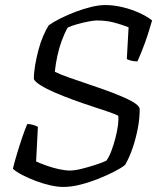

<svg xmlns="http://www.w3.org/2000/svg" viewBox="-20 -740 633 760"><path d="M230 0Q208 0 179 -6.5Q150 -13 121 -24Q92 -35 68 -47.5Q44 -60 31 -72Q38 -101 48.5 -135.5Q59 -170 69.5 -200.5Q80 -231 88 -249Q100 -249 111.5 -245.5Q123 -242 130 -238L123 -101Q140 -93 164 -84.5Q188 -76 212.5 -70.5Q237 -65 257 -65Q276 -65 304 -72Q332 -79 359.5 -88Q387 -97 401 -104Q412 -119 421 -143Q430 -167 437 -194Q444 -221 447 -244.5Q450 -268 448 -282Q437 -288 409 -297.5Q381 -307 344.5 -319Q308 -331 269.5 -345Q231 -359 197.5 -373.5Q164 -388 141.5 -402Q119 -416 114 -427Q114 -452 119 -481.5Q124 -511 132 -541.5Q140 -572 151 -597.5Q162 -623 173 -640Q191 -653 219 -667Q247 -681 278.5 -693Q310 -705 341 -712.5Q372 -720 396 -720Q430 -720 465.5 -711.5Q501 -703 531.5 -689Q562 -675 582 -659Q576 -639 569 -616Q562 -593 554 -571Q546 -549 538 -529.5Q530 -510 524 -497Q509 -497 498.5 -500Q488 -503 482 -506L489 -632Q461 -643 430.5 -651Q400 -659 363 -659Q352 -659 331 -655Q310 -651 288 -645Q266 -639 248 -631Q236 -610 225 -580.5Q214 -551 207 -518.5Q200 -486 197 -456Q214 -447 252 -433.5Q290 -420 336.5 -404.5Q383 -389 426.5 -372.5Q470 -356 500 -340Q530 -324 533 -309Q533 -271 525.5 -232Q518 -193 505.5 -155.5Q493 -118 475 -87Q460 -75 433 -61Q406 -47 371 -33Q336 -19 299.5 -9.5Q263 0 230 0Z"/></svg>

Font: Texturina Medium 12pt ExtraLight
Style: Italic
Weight: 250
Italic angle: -11°
Version: Version 1.002